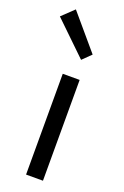

<svg xmlns="http://www.w3.org/2000/svg" viewBox="-187 -922 628 972"><g transform="rotate(20 127.0 -436.0)"><path d="M155 -641 201 -686 43 -872 -21 -811ZM92 0H183V-543H92Z"/></g></svg>

Font: Noto Sans JP
Style: Regular
Weight: 400
Designer: Ryoko NISHIZUKA  (kana, bopomofo & ideographs); Paul D. Hunt (Latin, Greek & Cyrillic); Sandoll Communications , Soo-you
Foundry: Adobe
Version: Version 2.002;hotconv 1.0.116;makeotfexe 2.5.65601